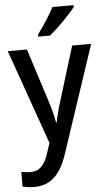

<svg xmlns="http://www.w3.org/2000/svg" viewBox="-65 -807 607 1087"><g transform="rotate(-5 239.0 -263.0)"><path d="M396 -756V-766H276C253 -721 213 -661 181 -618V-606H248C294 -643 368 -718 396 -756ZM2 -539 192 -1 173 57C152 121 124 154 71 154C52 154 33 151 19 148V232C37 236 58 240 85 240C180 240 235 182 272 73L476 -539H368L276 -239C261 -192 249 -147 243 -113H239C233 -153 221 -195 207 -239L111 -539Z"/></g></svg>

Font: Noto Sans Myanmar SemiCondensed Medium
Style: Regular
Weight: 500
Width: 4
Designer: Monotype Design Team
Foundry: Monotype Imaging Inc.
Version: Version 2.107